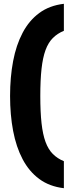

<svg xmlns="http://www.w3.org/2000/svg" viewBox="-20 -770 376 1010"><path d="M33 -265Q33 -364 49 -448.5Q65 -533 99 -597.5Q133 -662 186.5 -701.5Q240 -741 316 -750V-608Q282 -594 258 -570Q234 -546 219.5 -506.5Q205 -467 198.5 -408Q192 -349 192 -265Q192 -181 198.5 -122Q205 -63 219.5 -23.5Q234 16 258 40Q282 64 316 78V220Q240 211 186.5 171.5Q133 132 99 67.5Q65 3 49 -81.5Q33 -166 33 -265Z"/></svg>

Font: Georama ExtraCondensed Thin ExtraBold
Style: Regular
Weight: 800
Version: Version 1.001